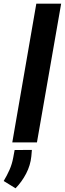

<svg xmlns="http://www.w3.org/2000/svg" viewBox="-62 -770 351 1038"><path d="M268.6 -750 137.7 0H4.4L134.3 -750ZM110.4 40.5 107.4 75.2Q102.5 124 79.3 168.5Q56.2 212.9 22 248L-42 208.5Q-23.9 178.2 -10.5 147.9Q2.9 117.7 9.3 83L17.1 41Z"/></svg>

Font: Roboto Condensed
Style: Bold Italic
Weight: 700
Italic angle: -12°
Designer: Christian Robertson
Foundry: Google
Version: Version 3.0